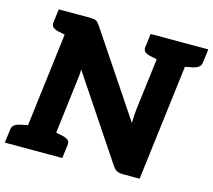

<svg xmlns="http://www.w3.org/2000/svg" viewBox="-116 -855 1089 981"><g transform="rotate(15 428.5 -364.5)"><path d="M65 0 155 -729H244Q265 -729 275 -724Q285 -719 296 -703L589 -265Q589 -286 590.5 -306Q592 -326 594 -343L642 -729H791L701 0H613Q594 0 581.5 -6Q569 -12 558 -28L268 -462Q268 -441 266.5 -429Q265 -417 262 -391L214 0ZM-12 0 -3 -71Q-1 -88 10.5 -96.5Q22 -105 41 -109L86 -118L85 0ZM195 0 224 -118 267 -109Q284 -105 293.5 -96.5Q303 -88 301 -71L292 0ZM175 -729 146 -611 103 -620Q86 -624 76.5 -632.5Q67 -641 69 -658L78 -729ZM661 -729 632 -611 589 -620Q572 -624 562.5 -632.5Q553 -641 555 -658L564 -729ZM869 -729 860 -658Q858 -641 846.5 -632.5Q835 -624 816 -620L771 -611L772 -729Z"/></g></svg>

Font: Aleo Black
Style: Italic
Weight: 900
Italic angle: -7°
Designer: Alessio Laiso
Foundry: Alessio Laiso
Version: Version 2.001;gftools[0.9.29]